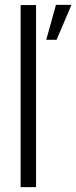

<svg xmlns="http://www.w3.org/2000/svg" viewBox="-20 -771 314 791"><path d="M65 0V-750H128.5V0ZM170.5 -607 210.5 -751H274.5L213 -607Z"/></svg>

Font: Urbanist Light
Style: Regular
Weight: 300
Designer: Corey Hu
Foundry: Corey Hu
Version: Version 1.330; ttfautohint (v1.8.4.7-5d5b)